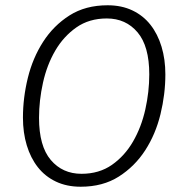

<svg xmlns="http://www.w3.org/2000/svg" viewBox="-20 -698 682 728"><path d="M289 -39Q356 -39 404.5 -73Q453 -107 484.5 -161.5Q516 -216 531 -283Q546 -350 546 -416Q546 -523 501.5 -575.5Q457 -628 385 -628Q318 -628 269.5 -594Q221 -560 189.5 -506Q158 -452 143 -384.5Q128 -317 128 -251Q128 -144 172.5 -91.5Q217 -39 289 -39ZM286 10Q233 10 192 -9.5Q151 -29 123.5 -64Q96 -99 81.5 -147Q67 -195 67 -252Q67 -327 85.5 -402.5Q104 -478 143.5 -539.5Q183 -601 243.5 -639.5Q304 -678 388 -678Q441 -678 482 -658.5Q523 -639 550.5 -604Q578 -569 592.5 -521Q607 -473 607 -416Q607 -341 588.5 -265Q570 -189 530.5 -128Q491 -67 430.5 -28.5Q370 10 286 10Z"/></svg>

Font: Celebes Light
Style: Italic
Weight: 300
Italic angle: -10°
Designer: Anugrah Pasau
Foundry: Lafontype
Version: Version 1.000; ttfautohint (v1.8.4)